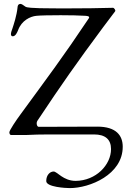

<svg xmlns="http://www.w3.org/2000/svg" viewBox="-20 -689 649 984"><path d="M338 275C440 275 609 206 609 63C609 6 576 -40 479 -40L179 -39C171 -39 168 -49 168 -57C168 -61 169 -66 171 -69C298 -260 371 -364 509 -550L570 -631C574 -636 565 -649 559 -649C485 -647 411 -646 328 -646C283 -646 235 -646 183 -647C154 -648 118 -649 110 -655C100 -663 90 -669 85 -669C80 -669 71 -667 70 -652C66 -610 50 -562 43 -541C40 -533 36 -522 36 -514C36 -508 39 -503 45 -503C60 -503 68 -523 73 -535C91 -584 135 -605 167 -608C185 -610 237 -611 291 -611C338 -611 387 -610 418 -608C433 -607 437 -604 437 -600C437 -597 435 -595 433 -592C305 -400 222 -290 86 -104C63 -73 28 -21 28 -11C28 -4 31 3 37 3H112C147 1 191 0 231 0H462C519 0 549 25 549 75C549 156 472 237 368 238C304 238 273 190 255 190C236 190 217 208 217 239C217 270 318 275 338 275Z"/></svg>

Font: EB Garamond
Style: Regular
Weight: 400
Designer: Georg Duffner and Octavio Pardo
Foundry: Georg Duffner
Version: Version 1.000;PS 001.000;hotconv 1.0.88;makeotf.lib2.5.64775